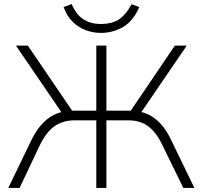

<svg xmlns="http://www.w3.org/2000/svg" viewBox="-20 -931 1005 951"><path d="M21 0 137 -240Q158 -282 184 -312Q210 -342 242 -359.5Q274 -377 312 -380L294 -361L59 -705H118L348 -367L327 -383H457V-705H507V-383H640L617 -367L846 -705H905L670 -361L654 -380Q692 -377 723.5 -359.5Q755 -342 780.5 -312.5Q806 -283 826 -241L943 0H888L786 -209Q756 -273 716 -304Q676 -335 615 -335H507V0H457V-335H351Q291 -335 249.5 -305.5Q208 -276 176 -209L77 0ZM480 -768Q440 -768 403.5 -782Q367 -796 339 -824Q311 -852 295 -896L335 -911Q358 -857 394.5 -834.5Q431 -812 479 -812Q531 -812 566 -833Q601 -854 632 -910L670 -896Q638 -824 587.5 -796Q537 -768 480 -768Z"/></svg>

Font: Nunito Sans 7pt ExtraLight
Style: Regular
Weight: 250
Designer: Vernon Adams
Foundry: Vernon Adams
Version: Version 3.101;gftools[0.9.27]